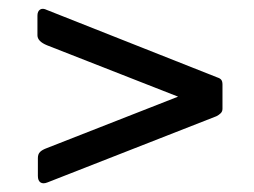

<svg xmlns="http://www.w3.org/2000/svg" viewBox="-20 -577 584 441"><path d="M67 -214Q67 -223 72 -228Q77 -233 88 -237L389 -355L88 -473Q66 -482 66 -496V-541Q66 -551 72 -555Q78 -559 88 -554L477 -400Q484 -398 487.5 -394.5Q491 -391 491 -383V-327Q491 -321 487 -317Q483 -313 477 -310L89 -158Q79 -154 73 -158Q67 -162 67 -173V-214Z"/></svg>

Font: Libre Franklin
Style: Regular
Weight: 400
Designer: Pablo Impallari, Rodrigo Fuenzalida, Nhung Nguyen
Foundry: Impallari Type
Version: Version 3.000